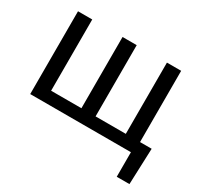

<svg xmlns="http://www.w3.org/2000/svg" viewBox="-143 -716 1113 1061"><g transform="rotate(30 413.5 -185.5)"><path d="M161.6 -528.3V-73.7H355V-528.3H445.3V-73.7H638.2V-528.3H729V-73.7H803.2L794.4 156.7H713.4V0H70.8V-528.3Z"/></g></svg>

Font: Roboto-ThirdPerson-AD3FC
Style: ThirdPerson-AD3FC
Weight: 400
Designer: Google
Version: Version 2.137; 2017